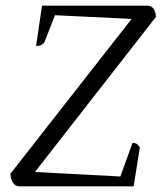

<svg xmlns="http://www.w3.org/2000/svg" viewBox="-20 -661 574 681"><path d="M49 0Q34 0 25.5 -14Q17 -28 17 -45L447 -594L175 -607L139 -515Q132 -498 108 -498L129 -641H502Q518 -641 525.5 -628.5Q533 -616 533 -601L104 -51L407 -35L450 -154Q461 -154 466.5 -149.5Q472 -145 476 -138L454 0Z"/></svg>

Font: Petrona Light
Style: Italic
Weight: 300
Italic angle: -9°
Designer: Ringo R. Seeber
Foundry: Ringo R. Seeber
Version: Version 2.001; ttfautohint (v1.8.3)